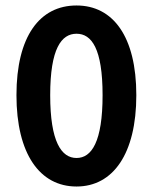

<svg xmlns="http://www.w3.org/2000/svg" viewBox="-20 -668 558 700"><path d="M259 12C392 12 477 -107 477 -321C477 -535 392 -648 259 -648C125 -648 40 -536 40 -321C40 -107 125 12 259 12ZM259 -545C314 -545 354 -491 354 -321C354 -151 314 -92 259 -92C204 -92 163 -151 163 -321C163 -491 204 -545 259 -545Z"/></svg>

Font: Source Sans Pro SemBd
Style: Regular
Weight: 700
Designer: Paul D. Hunt
Foundry: Adobe Systems Incorporated
Version: Version 2.020;PS 2.0;hotconv 1.0.86;makeotf.lib2.5.63406